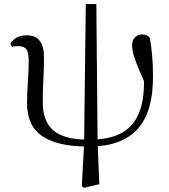

<svg xmlns="http://www.w3.org/2000/svg" viewBox="-20 -698 820 934"><path d="M389.2 215.6 377.8 208 389 5.3 397.3 -678.2H448.7L454.8 -4.1L463.1 198ZM402.1 14.6Q262.6 14.6 187.1 -34.7Q111.6 -84.1 111.6 -195.6Q111.6 -248.6 115.6 -301.1Q119.6 -353.6 119.6 -398.8Q119.6 -442.1 108.6 -457.8Q97.6 -473.6 67.8 -473.6Q60.1 -473.6 52.5 -472.7Q44.9 -471.8 38.1 -470.1L30.5 -487Q40.6 -503.6 60.7 -514.9Q80.8 -526.2 109.8 -526.2Q153.1 -526.2 173.5 -499Q194 -471.7 194 -420Q194 -364.2 191 -310.8Q188 -257.4 188 -199Q188 -108.7 239.4 -63.8Q290.8 -19 403.7 -19ZM418.6 14.4 421.4 -19Q509.5 -19 567 -48.7Q624.5 -78.3 653 -141.3Q681.5 -204.2 680.5 -303.4Q680.5 -326.4 678.5 -349.3Q676.5 -372.2 673.1 -403.8L697.7 -401.5L689.8 -281.7Q668.2 -330 655 -362.2Q641.7 -394.4 634.7 -415.7Q627.7 -437 625.1 -451Q622.5 -465.1 622.5 -476.1Q622.5 -503.6 637.2 -517Q652 -530.4 669.7 -530.4Q682.2 -530.4 692.4 -526.4Q702.6 -522.3 708.7 -514.4Q716 -473.2 720.1 -427Q724.2 -380.8 724.2 -331.4Q726 -153.7 648.5 -69.6Q570.9 14.4 418.6 14.4Z"/></svg>

Font: Noto Serif HK ExtraLight
Style: Regular
Weight: 200
Designer: Ryoko NISHIZUKA 西塚涼子 (kana & ideographs); Frank Grießhammer (Latin, Greek & Cyrillic); Wenlong ZHANG 张文龙 (bopomofo); San
Foundry: Adobe
Version: Version 2.002-H1;hotconv 1.1.0;makeotfexe 2.6.0